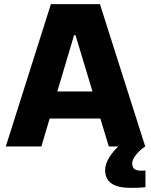

<svg xmlns="http://www.w3.org/2000/svg" viewBox="-20 -708 730 928"><path d="M8 0 226 -688H463L682 0H506L465 -135H220L180 0ZM257 -266H427L345 -538H338ZM614 200Q564 200 537 188.5Q510 177 499 157.5Q488 138 488 116Q488 84 509 51Q530 18 563 -10L682 0Q669 8 654 22Q639 36 629 52Q619 68 619 82Q619 98 628 107.5Q637 117 666 117Q668 117 672.5 117Q677 117 683 116V197Q650 200 614 200Z"/></svg>

Font: Saira
Style: Bold
Weight: 700
Designer: Hector Gatti with collaboration of the Omnibus-Type team
Foundry: Omnibus-Type
Version: Version 1.100; ttfautohint (v1.8.3)